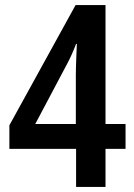

<svg xmlns="http://www.w3.org/2000/svg" viewBox="-20 -737 529 757"><path d="M475 -150V-248H396V-717H278L17 -243V-150H280V0H396V-150ZM279 -440V-248H119L244 -484C257 -508 269 -535 280 -564H283C282 -542 279 -473 279 -440Z"/></svg>

Font: Noto Sans Thai Cond SemBd
Style: Regular
Weight: 600
Width: 3
Designer: Monotype Design Team
Foundry: Monotype Imaging Inc.
Version: Version 2.002